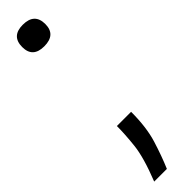

<svg xmlns="http://www.w3.org/2000/svg" viewBox="-233 -421 535 535"><g transform="rotate(-45 34.0 -154.0)"><path d="M-20 130Q7 62 11.5 20Q16 -22 16 -53H72Q72 8 58.5 51.5Q45 95 30 130ZM30 -353Q-15 -353 -15 -395Q-15 -438 30 -438Q76 -438 76 -395Q76 -353 30 -353Z"/></g></svg>

Font: Bricolage Grotesque 12pt Condensed ExtraLight
Style: Regular
Weight: 200
Width: 3
Designer: Mathieu Triay
Foundry: Atelier Triay
Version: Version 1.001; ttfautohint (v1.8.4.7-5d5b);gftools[0.9.33.de